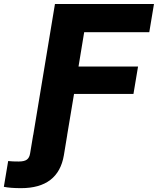

<svg xmlns="http://www.w3.org/2000/svg" viewBox="-150 -748 805 978"><path d="M-130.4 203.6 -108.4 72.3Q-97.2 73.7 -83.3 74.2Q-69.3 74.7 -55.2 74.7Q-25.9 74.7 -12.9 64.9Q0 55.2 3.4 33.2L19 -60.5H192.4L175.3 43Q161.1 126.5 106.4 168.5Q51.8 210.4 -43 210.4Q-69.3 210.4 -91.6 208.7Q-113.8 207 -130.4 203.6ZM9.3 0 129.9 -727.5H634.3L610.4 -584H278.8L250 -409.2H553.2L529.8 -269.5H227.1L182.1 0Z"/></svg>

Font: Inter 20pt ExtraBold
Style: Italic
Weight: 800
Italic angle: -9.3988°
Version: Version 4.001;git-66647c0bb